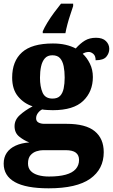

<svg xmlns="http://www.w3.org/2000/svg" viewBox="-26 -786 614 1042"><path d="M238 236Q115 236 54.5 202Q-6 168 -6 102Q-6 68 10.5 43.5Q27 19 58.5 4.5Q90 -10 133 -13Q104 -24 78.5 -44.5Q53 -65 53 -101Q53 -135 80.5 -160.5Q108 -186 151 -209Q104 -224 72 -262.5Q40 -301 40 -365Q40 -454 93.5 -502Q147 -550 261 -550Q299 -550 329.5 -543Q360 -536 385 -523Q410 -551 435 -566Q460 -581 495 -581Q531 -581 549 -563Q567 -545 567 -521Q567 -497 551 -478Q535 -459 493 -459Q493 -483 480.5 -493.5Q468 -504 456 -504Q446 -504 437 -501Q428 -498 423 -494Q446 -473 462 -440.5Q478 -408 478 -368Q478 -289 425.5 -238.5Q373 -188 261 -188Q251 -188 231.5 -189Q212 -190 203 -192Q191 -187 180.5 -173.5Q170 -160 170 -144Q170 -128 183 -121Q196 -114 215 -114H335Q439 -114 488 -74Q537 -34 537 40Q537 132 463.5 184Q390 236 238 236ZM240 172Q294 172 330.5 162Q367 152 385 131.5Q403 111 403 82Q403 56 385.5 42.5Q368 29 330 29H208Q191 29 172 35Q153 41 139.5 56.5Q126 72 126 101Q126 126 140.5 141.5Q155 157 181 164.5Q207 172 240 172ZM259 -251Q286 -251 300 -265.5Q314 -280 319.5 -306Q325 -332 325 -365Q325 -399 319.5 -426.5Q314 -454 300 -470Q286 -486 258 -486Q232 -486 217.5 -469.5Q203 -453 197 -425.5Q191 -398 191 -364Q191 -316 205 -283.5Q219 -251 259 -251ZM206 -616Q215 -637 231.5 -664Q248 -691 268 -718Q288 -745 305 -766H371V-753Q365 -734 356 -707.5Q347 -681 340 -654.5Q333 -628 329 -606H206Z"/></svg>

Font: Noto Serif Tibetan ExtraBold
Style: Regular
Weight: 800
Version: Version 2.103